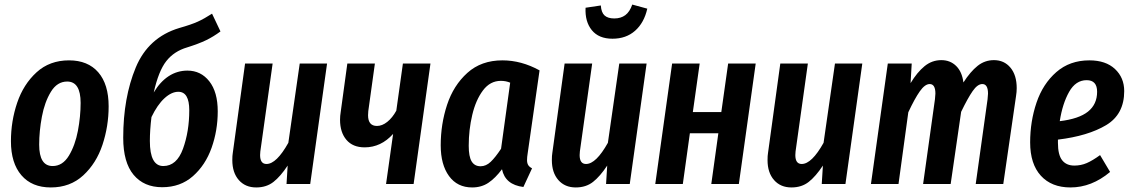

<svg xmlns="http://www.w3.org/2000/svg" viewBox="-20 -808 4965 843"><path d="M28 -188Q28 -276 55.5 -357Q83 -438 140.5 -490.5Q198 -543 283 -543Q366 -543 411.5 -490.5Q457 -438 457 -341Q457 -254 430 -172.5Q403 -91 345.5 -38Q288 15 203 15Q120 15 74 -38.5Q28 -92 28 -188ZM334 -356Q334 -450 275 -450Q231 -450 203.5 -405Q176 -360 164 -296Q152 -232 152 -173Q152 -79 211 -79Q255 -79 282.5 -124.5Q310 -170 322 -233.5Q334 -297 334 -356Z M936 -319Q936 -235 909 -159Q882 -83 827 -34.5Q772 14 692 14Q612 14 566.5 -40.5Q521 -95 521 -203Q521 -379 576 -511.5Q631 -644 767 -685Q820 -700 848.5 -713Q877 -726 911 -748L948 -670Q917 -647 885 -631.5Q853 -616 802 -600Q744 -583 710 -539.5Q676 -496 655 -402Q683 -449 720.5 -473.5Q758 -498 803 -498Q862 -498 899 -451Q936 -404 936 -319ZM811 -324Q811 -405 763 -405Q733 -405 702 -376.5Q671 -348 645 -294Q638 -237 638 -189Q638 -79 697 -79Q756 -79 783.5 -155Q811 -231 811 -324Z M1000 -105Q1000 -125 1002 -136L1056 -529H1177L1123 -143Q1122 -137 1122 -127Q1122 -88 1150 -88Q1194 -88 1246 -181L1296 -529H1416L1342 0H1238L1243 -81Q1212 -34 1181 -9.5Q1150 15 1105 15Q1057 15 1028.5 -17.5Q1000 -50 1000 -105Z M1796 0H1675L1706 -220Q1653 -161 1581 -161Q1529 -161 1501 -194Q1473 -227 1473 -282Q1473 -299 1476 -317L1505 -529H1626L1597 -320Q1596 -313 1596 -302Q1596 -255 1635 -255Q1658 -255 1680.5 -273Q1703 -291 1720 -322L1749 -529H1870Z M2349 -499 2297 -136Q2294 -118 2294 -105Q2294 -92 2299 -83.5Q2304 -75 2316 -69L2278 13Q2198 3 2184 -65Q2155 -26 2124.5 -5.5Q2094 15 2053 15Q1988 15 1951.5 -35Q1915 -85 1915 -170Q1915 -263 1943 -348Q1971 -433 2032 -488Q2093 -543 2186 -543Q2269 -543 2349 -499ZM2038 -168Q2038 -120 2051 -99Q2064 -78 2090 -78Q2114 -78 2134.5 -97.5Q2155 -117 2180 -155L2220 -445Q2201 -453 2179 -453Q2132 -453 2100.5 -411Q2069 -369 2053.5 -303.5Q2038 -238 2038 -168Z M2403 -105Q2403 -125 2405 -136L2459 -529H2580L2526 -143Q2525 -137 2525 -127Q2525 -88 2553 -88Q2597 -88 2649 -181L2699 -529H2819L2745 0H2641L2646 -81Q2615 -34 2584 -9.5Q2553 15 2508 15Q2460 15 2431.5 -17.5Q2403 -50 2403 -105ZM2551 -774 2618 -784Q2620 -753 2634.5 -740Q2649 -727 2677 -727Q2706 -727 2725.5 -741.5Q2745 -756 2756 -788L2822 -770Q2808 -708 2768.5 -673Q2729 -638 2669 -638Q2609 -638 2578.5 -675.5Q2548 -713 2551 -774Z M3103 0 3134 -223H3009L2978 0H2857L2931 -529H3052L3022 -316H3147L3177 -529H3298L3224 0Z M3350 -105Q3350 -125 3352 -136L3406 -529H3527L3473 -143Q3472 -137 3472 -127Q3472 -88 3500 -88Q3544 -88 3596 -181L3646 -529H3766L3692 0H3588L3593 -81Q3562 -34 3531 -9.5Q3500 15 3455 15Q3407 15 3378.5 -17.5Q3350 -50 3350 -105Z M4444 -421Q4444 -404 4441 -386L4385 0H4264L4316 -372Q4318 -390 4318 -397Q4318 -439 4293 -439Q4272 -439 4250.5 -408Q4229 -377 4200 -317L4154 0H4033L4085 -372Q4087 -390 4087 -397Q4087 -439 4062 -439Q4041 -439 4018.5 -407Q3996 -375 3968 -315L3925 0H3804L3878 -529H3983L3978 -443Q4007 -491 4039.5 -517.5Q4072 -544 4113 -544Q4152 -544 4178 -518.5Q4204 -493 4210 -446Q4241 -494 4272.5 -519Q4304 -544 4344 -544Q4389 -544 4416.5 -511Q4444 -478 4444 -421Z M4916 -408Q4916 -306 4836.5 -258.5Q4757 -211 4625 -195V-181Q4625 -128 4643.5 -104.5Q4662 -81 4697 -81Q4726 -81 4751.5 -92Q4777 -103 4810 -127L4854 -53Q4773 15 4680 15Q4597 15 4550 -36.5Q4503 -88 4503 -183Q4503 -275 4531 -357.5Q4559 -440 4618 -491.5Q4677 -543 4763 -543Q4835 -543 4875.5 -505Q4916 -467 4916 -408ZM4797 -405Q4797 -456 4751 -456Q4703 -456 4674 -404.5Q4645 -353 4633 -276Q4717 -286 4757 -318Q4797 -350 4797 -405Z"/></svg>

Font: Fira Sans Extra Condensed Medium
Style: Italic
Weight: 500
Width: 3
Italic angle: -8°
Designer: Carrois Corporate & Edenspiekermann AG
Foundry: Carrois Corporate GbR & Edenspiekermann AG
Version: Version 4.203